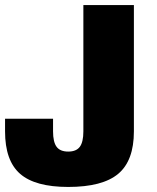

<svg xmlns="http://www.w3.org/2000/svg" viewBox="-20 -720 620 760"><path d="M0 -200V-250H190V-200Q190 -158 204 -139Q218 -120 250 -120Q282 -120 296 -139Q310 -158 310 -200V-700H510V-200Q510 -84 448 -32Q386 20 250 20Q119 20 59.5 -32Q0 -84 0 -200Z"/></svg>

Font: Fivo Sans Modern Heavy
Style: Regular
Weight: 900
Designer: Alexander Slobzheninov
Foundry: Alexander Slobzheninov
Version: 1.0